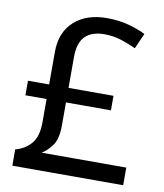

<svg xmlns="http://www.w3.org/2000/svg" viewBox="-82 -790 735 858"><g transform="rotate(10 286.0 -361.5)"><path d="M334 -723Q389 -723 433 -711Q477 -699 511 -682L480 -612Q450 -626 413.5 -638Q377 -650 336 -650Q279 -650 249 -620.5Q219 -591 219 -525V-386H423V-320H219V-216Q219 -155 198 -125.5Q177 -96 151 -80H535V0H32V-74Q75 -85 103 -117Q131 -149 131 -215V-320H35V-386H131V-534Q131 -623 186.5 -673Q242 -723 334 -723Z"/></g></svg>

Font: Noto Sans Hebrew Droid SemiBold
Style: Regular
Weight: 600
Designer: Monotype Design Team
Foundry: Monotype Imaging Inc.
Version: Version 1.100; ttfautohint (v1.8.4.7-5d5b)